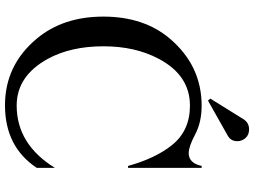

<svg xmlns="http://www.w3.org/2000/svg" viewBox="-140 -830 979 739"><g transform="rotate(90 349.5 -460.5)"><path d="M385.3 9.8Q231 9.8 128.9 -112.3Q43.9 -213.9 43.9 -368.7Q43.9 -524.9 128.9 -625Q232.9 -747.1 386.7 -747.1Q450.2 -747.1 497.3 -722.2Q544.4 -697.3 569.3 -697.3Q607.9 -697.3 618.7 -747.1H626V-463.9H618.7Q589.4 -569.3 538.6 -632.8Q482.9 -702.1 386.7 -702.1Q269.5 -702.1 206.1 -581.5Q158.2 -491.2 158.2 -369.1Q158.2 -244.1 206.1 -155.8Q272 -35.2 386.2 -35.2Q535.2 -35.2 626 -182.1V-112.3Q544.9 9.8 385.3 9.8ZM478 -929.7Q499 -929.7 511.2 -916Q523.4 -902.3 523.4 -884.3Q523.4 -859.4 502.4 -847.7L367.2 -771.5L359.4 -780.3L438.5 -907.7Q452.1 -929.7 478 -929.7Z"/></g></svg>

Font: Modern Antiqua
Style: Book
Weight: 400
Designer: Wojciech Kalinowski "wmk69" (wmk69@o2.pl)
Foundry: Wojciech Kalinowski "wmk69" (wmk69@o2.pl)
Version: Version 3.1.0; 2021-05-28